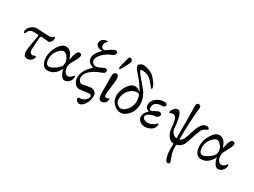

<svg xmlns="http://www.w3.org/2000/svg" viewBox="-61 -1523 3431 2594"><g transform="rotate(30 1654.5 -226.0)"><path d="M405 -430Q420 -430 420 -399Q420 -377 403 -354.5Q386 -332 368 -332Q353 -332 309 -336.5Q265 -341 260 -341Q243 -341 240 -329Q235 -300 230 -218.5Q225 -137 225 -119Q225 -94 239.5 -79Q254 -64 267 -64Q276 -64 287 -67.5Q298 -71 305.5 -74.5Q313 -78 314 -78Q324 -78 324 -62Q324 -35 296 -10.5Q268 14 232 14Q170 14 170 -76Q170 -106 189.5 -215Q209 -324 209 -327Q209 -341 193 -343L126 -345Q64 -345 42 -279Q38 -268 28 -268Q15 -268 15 -296Q15 -332 54.5 -370Q94 -408 140 -408Q182 -408 236.5 -404Q291 -400 322 -400Q351 -400 369 -404.5Q387 -409 392 -415Q397 -421 399.5 -425.5Q402 -430 405 -430Z M709 -193Q709 -238 677.5 -280.5Q646 -323 615 -323Q576 -323 530.5 -266Q485 -209 485 -141Q485 -42 543 -42Q565 -42 602.5 -62Q640 -82 666 -107Q692 -132 700.5 -149Q709 -166 709 -193ZM727 -119Q707 -68 660.5 -27Q614 14 550 14Q501 14 473 -29Q445 -72 445 -142Q445 -227 497 -310.5Q549 -394 609 -394Q692 -394 728 -279Q733 -265 734 -265Q736 -265 739 -279Q741 -287 745.5 -306Q750 -325 752.5 -334Q755 -343 759.5 -358.5Q764 -374 768.5 -381.5Q773 -389 779 -398Q785 -407 793 -410.5Q801 -414 810 -414Q826 -414 834.5 -403.5Q843 -393 843 -381Q843 -365 829.5 -336Q816 -307 795 -269Q774 -231 766 -213Q757 -194 757 -162Q757 -121 776.5 -89.5Q796 -58 831 -58Q841 -58 852.5 -63.5Q864 -69 872.5 -76.5Q881 -84 888 -92Q895 -100 900 -106L904 -111Q915 -111 915 -96Q915 -47 883 -16Q851 15 817 15Q784 15 758 -26.5Q732 -68 727 -119Z M1057 -588Q958 -588 958 -659Q958 -692 988.5 -714.5Q1019 -737 1054 -737Q1057 -737 1058 -737Q1059 -737 1060.5 -736Q1062 -735 1062 -733Q1062 -731 1062 -727Q1062 -724 1053 -717Q1044 -710 1035.5 -696.5Q1027 -683 1027 -665Q1027 -610 1078 -610Q1086 -610 1098 -619Q1127 -642 1163.5 -663.5Q1200 -685 1215 -685Q1249 -685 1249 -656Q1249 -647 1237.5 -631.5Q1226 -616 1213 -611Q1154 -589 1112 -557Q1022 -486 1022 -423Q1022 -397 1042 -378.5Q1062 -360 1089 -360Q1116 -360 1161.5 -383.5Q1207 -407 1215 -407Q1249 -407 1249 -378Q1249 -346 1213 -333Q1133 -304 1095 -280Q1044 -247 1015 -211.5Q986 -176 986 -124Q986 -105 1003.5 -82Q1021 -59 1044 -59Q1062 -59 1113.5 -70.5Q1165 -82 1182 -82Q1208 -82 1237 -61.5Q1266 -41 1266 -1Q1266 71 1227.5 130.5Q1189 190 1143 190Q1127 190 1108.5 173Q1090 156 1090 141Q1090 118 1112 118Q1163 118 1197 88Q1231 58 1231 26Q1231 0 1189 0Q1182 0 1123 8.5Q1064 17 1053 17Q1002 17 974.5 -23Q947 -63 947 -109Q947 -170 979 -224Q1011 -278 1056 -316Q1067 -325 1064 -328Q1062 -330 1056 -332Q1029 -343 1013.5 -352.5Q998 -362 985 -383.5Q972 -405 972 -437Q972 -466 996 -507.5Q1020 -549 1051 -576Q1064 -588 1057 -588Z M1406 -512Q1393 -490 1382 -490Q1373 -490 1373 -503Q1373 -531 1414 -679Q1419 -697 1439 -697Q1453 -697 1465 -683Q1477 -669 1477 -656Q1477 -649 1450.5 -595.5Q1424 -542 1406 -512ZM1421 -343Q1421 -328 1408.5 -228Q1396 -128 1396 -95Q1396 -64 1424 -64Q1433 -64 1441 -67.5Q1449 -71 1453.5 -74.5Q1458 -78 1459 -78Q1469 -78 1469 -62Q1469 -34 1448 -10Q1427 14 1392 14Q1339 14 1338 -86L1336 -332Q1332 -418 1382 -418Q1421 -418 1421 -343Z M1577 -131Q1577 -94 1605.5 -65.5Q1634 -37 1662 -37Q1709 -37 1757 -94Q1805 -151 1805 -230Q1805 -267 1794 -302.5Q1783 -338 1759 -338Q1684 -338 1630.5 -278Q1577 -218 1577 -131ZM1527 -158Q1527 -203 1546.5 -257.5Q1566 -312 1604.5 -354Q1643 -396 1687 -396Q1703 -396 1724.5 -388Q1746 -380 1754 -372Q1767 -359 1768 -367Q1769 -370 1766 -374Q1693 -493 1619 -570Q1571 -622 1571 -658Q1571 -670 1595.5 -685.5Q1620 -701 1640 -701Q1669 -701 1723 -683Q1777 -665 1803 -640Q1900 -545 1900 -482Q1900 -474 1892 -474Q1886 -474 1869 -497.5Q1852 -521 1822 -554.5Q1792 -588 1760 -606Q1717 -630 1652 -630Q1638 -630 1638 -622Q1638 -603 1662 -572Q1667 -566 1719 -504Q1771 -442 1798 -410Q1825 -378 1846 -325Q1867 -272 1867 -213Q1867 -119 1809.5 -52.5Q1752 14 1686 14Q1631 14 1579 -37.5Q1527 -89 1527 -158Z M2214 -99Q2214 -50 2170.5 -18Q2127 14 2066 14Q2022 14 1988.5 -13.5Q1955 -41 1955 -81Q1955 -106 1965.5 -129Q1976 -152 1985.5 -161.5Q1995 -171 2003 -177Q2018 -189 2005 -195Q1988 -203 1979.5 -209Q1971 -215 1963 -230Q1955 -245 1955 -268Q1955 -326 2009 -369Q2063 -412 2134 -412Q2178 -412 2178 -381Q2178 -348 2131 -348Q2072 -348 2038.5 -323Q2005 -298 2005 -252Q2005 -236 2014.5 -226Q2024 -216 2037 -216Q2046 -216 2084.5 -238.5Q2123 -261 2138 -261Q2156 -261 2168 -252.5Q2180 -244 2180 -232Q2180 -212 2161.5 -196Q2143 -180 2125 -180Q2087 -180 2041 -157Q1995 -134 1995 -100Q1995 -83 2017 -67.5Q2039 -52 2071 -52Q2110 -52 2141 -68Q2172 -84 2188 -100L2204 -116Q2214 -116 2214 -99Z M2316 -328Q2298 -328 2284 -322L2269 -315Q2259 -315 2259 -327Q2259 -352 2285.5 -382.5Q2312 -413 2337 -414Q2364 -415 2382 -387Q2400 -359 2411 -304Q2422 -249 2430 -158Q2434 -120 2459.5 -95Q2485 -70 2520 -66Q2520 -229 2519 -350.5Q2518 -472 2517.5 -522.5Q2517 -573 2517 -574Q2517 -616 2549 -616Q2572 -616 2579 -606Q2586 -596 2586 -568Q2586 -565 2580.5 -518.5Q2575 -472 2569 -355.5Q2563 -239 2561 -70Q2595 -82 2615 -121.5Q2635 -161 2659 -244Q2683 -326 2714 -370Q2745 -414 2793 -414Q2812 -414 2823 -406Q2834 -398 2834 -388Q2834 -377 2822 -372Q2799 -362 2788.5 -356Q2778 -350 2765.5 -338Q2753 -326 2746 -310Q2709 -219 2675 -106Q2646 -11 2560 12V67Q2560 115 2584.5 184Q2609 253 2609 254Q2609 285 2581 285Q2554 285 2537 229Q2520 173 2520 100V17Q2468 15 2433 -32.5Q2398 -80 2392 -146Q2382 -258 2364.5 -293Q2347 -328 2316 -328Z M3103 -193Q3103 -238 3071.5 -280.5Q3040 -323 3009 -323Q2970 -323 2924.5 -266Q2879 -209 2879 -141Q2879 -42 2937 -42Q2959 -42 2996.5 -62Q3034 -82 3060 -107Q3086 -132 3094.5 -149Q3103 -166 3103 -193ZM3121 -119Q3101 -68 3054.5 -27Q3008 14 2944 14Q2895 14 2867 -29Q2839 -72 2839 -142Q2839 -227 2891 -310.5Q2943 -394 3003 -394Q3086 -394 3122 -279Q3127 -265 3128 -265Q3130 -265 3133 -279Q3135 -287 3139.5 -306Q3144 -325 3146.5 -334Q3149 -343 3153.5 -358.5Q3158 -374 3162.5 -381.5Q3167 -389 3173 -398Q3179 -407 3187 -410.5Q3195 -414 3204 -414Q3220 -414 3228.5 -403.5Q3237 -393 3237 -381Q3237 -365 3223.5 -336Q3210 -307 3189 -269Q3168 -231 3160 -213Q3151 -194 3151 -162Q3151 -121 3170.5 -89.5Q3190 -58 3225 -58Q3235 -58 3246.5 -63.5Q3258 -69 3266.5 -76.5Q3275 -84 3282 -92Q3289 -100 3294 -106L3298 -111Q3309 -111 3309 -96Q3309 -47 3277 -16Q3245 15 3211 15Q3178 15 3152 -26.5Q3126 -68 3121 -119Z"/></g></svg>

Font: EB Garamond 08
Style: Regular
Weight: 400
Version: Version 0.016 ; ttfautohint (v1.5)